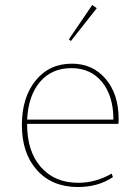

<svg xmlns="http://www.w3.org/2000/svg" viewBox="-20 -742 560 772"><path d="M265 -577 257 -584 351 -722 369 -709ZM293 10Q190 10 129 -57.5Q68 -125 68 -239Q68 -350 123 -418Q178 -486 269 -486Q353 -486 405 -424.5Q457 -363 457 -264Q457 -251 456 -244H89V-242Q89 -133 144.5 -70Q200 -7 295 -7Q365 -7 429 -44L434 -30Q375 10 293 10ZM267 -468Q188 -468 141 -413Q94 -358 89 -261H436Q436 -356 390.5 -412Q345 -468 267 -468Z"/></svg>

Font: Cantarell Thin
Style: Regular
Weight: 100
Designer: Dave Crossland, Nikolaus Waxweiler, Florian Fecher, Jacques Le Bailly, Eben Sorkin, Alexei Vanyashin, Alexios Zavras, Em
Version: Version 0.303